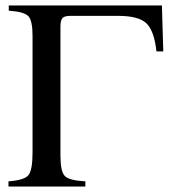

<svg xmlns="http://www.w3.org/2000/svg" viewBox="-20 -682 627 702"><path d="M577 -494H552Q544 -569 515.5 -596.5Q487 -624 412 -624H237Q216 -624 208.5 -616Q201 -608 201 -584V-113Q201 -55 217 -38.5Q233 -22 292 -19V0H11V-19Q68 -23 83.5 -41Q99 -59 99 -124V-551Q99 -606 84 -622.5Q69 -639 12 -643V-662H572Z"/></svg>

Font: STIX
Style: Regular
Weight: 400
Designer: MicroPress Inc., with final additions and corrections provided by Coen Hoffman, Elsevier (retired)
Version: Version 1.1.1